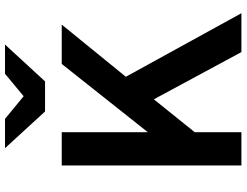

<svg xmlns="http://www.w3.org/2000/svg" viewBox="-126 -834 961 748"><g transform="rotate(-90 354.0 -460.5)"><path d="M83 0V-700H212.6V-364.8L478.4 -700H631.6L428.4 -450.2L676 0H524.6L340.6 -341.2L212.6 -182V0ZM293.2 -765 150.2 -921H264.4L352.6 -848.4L440.2 -921H554L410.4 -765Z"/></g></svg>

Font: Overpass
Style: Regular
Weight: 400
Designer: Delve Withrington, Dave Bailey, Thomas Jockin
Foundry: Delve Fonts LLC
Version: Version 4.000